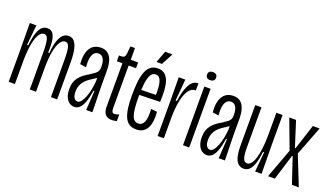

<svg xmlns="http://www.w3.org/2000/svg" viewBox="-65 -1152 2798 1623"><g transform="rotate(20 1334.0 -340.0)"><path d="M47 0V-297L45 -528H104L86 -346H97Q105 -421 119.5 -462.5Q134 -504 155 -521Q176 -538 201 -538Q237 -538 253.5 -512Q270 -486 274.5 -442.5Q279 -399 276 -346H287Q293 -419 308 -460.5Q323 -502 344 -520Q365 -538 392 -538Q423 -538 440.5 -519Q458 -500 467.5 -469.5Q477 -439 480 -404Q483 -369 483 -338V0H427V-326Q427 -373 424 -408.5Q421 -444 411.5 -463.5Q402 -483 380 -483Q356 -483 336.5 -453Q317 -423 305.5 -365.5Q294 -308 293 -224V0H237V-319Q237 -369 234 -405.5Q231 -442 221.5 -462.5Q212 -483 191 -483Q166 -483 147 -453.5Q128 -424 116.5 -366.5Q105 -309 103 -224V0Z M640 10Q615 10 594 -4.5Q573 -19 561 -48Q549 -77 549 -119Q549 -154 557.5 -179.5Q566 -205 581.5 -224.5Q597 -244 618 -260.5Q639 -277 666 -292Q695 -311 711 -323Q727 -335 733.5 -349Q740 -363 740 -386Q740 -435 724.5 -460Q709 -485 680 -485Q656 -485 640.5 -467.5Q625 -450 620 -418Q615 -386 619 -339L564 -347Q560 -393 566 -428.5Q572 -464 587.5 -488.5Q603 -513 627 -525.5Q651 -538 684 -538Q722 -538 746.5 -518.5Q771 -499 783 -461.5Q795 -424 795 -368V-241Q796 -204 796.5 -163Q797 -122 798.5 -80.5Q800 -39 800 0H744Q747 -43 749.5 -87.5Q752 -132 755 -175H747Q737 -111 722 -69.5Q707 -28 686.5 -9Q666 10 640 10ZM649 -42Q667 -42 682 -61Q697 -80 709 -111Q721 -142 728.5 -179Q736 -216 739 -252V-304L771 -324Q764 -308 749.5 -295.5Q735 -283 716 -271.5Q697 -260 678 -246.5Q659 -233 643 -215.5Q627 -198 616.5 -173.5Q606 -149 606 -115Q606 -76 619 -59Q632 -42 649 -42Z M974 6Q935 6 916 -17.5Q897 -41 897 -81V-476H847V-528H863Q887 -528 895 -536.5Q903 -545 905 -563L912 -633H953V-528H1019V-476H953V-98Q953 -72 958.5 -61Q964 -50 980 -50Q985 -50 996 -52.5Q1007 -55 1020 -60V-1Q1008 3 995 4.5Q982 6 974 6Z M1196 10Q1158 10 1132.5 -6.5Q1107 -23 1092.5 -56Q1078 -89 1071.5 -136Q1065 -183 1065 -245Q1065 -305 1069.5 -358Q1074 -411 1087.5 -451.5Q1101 -492 1127 -515Q1153 -538 1195 -538Q1235 -538 1259 -517Q1283 -496 1294.5 -460.5Q1306 -425 1308.5 -378Q1311 -331 1308 -278L1104 -273V-318L1275 -322L1253 -287Q1257 -347 1253 -391Q1249 -435 1235.5 -459.5Q1222 -484 1195 -484Q1166 -484 1150 -454.5Q1134 -425 1128 -374Q1122 -323 1122 -258Q1122 -144 1138 -93.5Q1154 -43 1195 -43Q1213 -43 1226 -52.5Q1239 -62 1247 -81Q1255 -100 1257.5 -129Q1260 -158 1257 -196L1312 -190Q1316 -146 1311.5 -109Q1307 -72 1293 -45.5Q1279 -19 1255 -4.5Q1231 10 1196 10ZM1213 -585H1164L1203 -691H1269Z M1387 0V-273L1385 -528H1444L1427 -334H1439Q1448 -401 1464 -445.5Q1480 -490 1501.5 -512.5Q1523 -535 1549 -535Q1552 -535 1555 -535Q1558 -535 1560 -534L1558 -471Q1556 -472 1555 -472Q1554 -472 1553 -472Q1522 -472 1498 -441.5Q1474 -411 1460 -352Q1446 -293 1443 -207V0Z M1615 0V-528H1671V0ZM1641 -595Q1623 -595 1612.5 -604.5Q1602 -614 1602 -632Q1602 -650 1613 -659Q1624 -668 1641 -668Q1661 -668 1672 -659Q1683 -650 1683 -631Q1683 -613 1671.5 -604Q1660 -595 1641 -595Z M1832 10Q1807 10 1786 -4.5Q1765 -19 1753 -48Q1741 -77 1741 -119Q1741 -154 1749.5 -179.5Q1758 -205 1773.5 -224.5Q1789 -244 1810 -260.5Q1831 -277 1858 -292Q1887 -311 1903 -323Q1919 -335 1925.5 -349Q1932 -363 1932 -386Q1932 -435 1916.5 -460Q1901 -485 1872 -485Q1848 -485 1832.5 -467.5Q1817 -450 1812 -418Q1807 -386 1811 -339L1756 -347Q1752 -393 1758 -428.5Q1764 -464 1779.5 -488.5Q1795 -513 1819 -525.5Q1843 -538 1876 -538Q1914 -538 1938.5 -518.5Q1963 -499 1975 -461.5Q1987 -424 1987 -368V-241Q1988 -204 1988.5 -163Q1989 -122 1990.5 -80.5Q1992 -39 1992 0H1936Q1939 -43 1941.5 -87.5Q1944 -132 1947 -175H1939Q1929 -111 1914 -69.5Q1899 -28 1878.5 -9Q1858 10 1832 10ZM1841 -42Q1859 -42 1874 -61Q1889 -80 1901 -111Q1913 -142 1920.5 -179Q1928 -216 1931 -252V-304L1963 -324Q1956 -308 1941.5 -295.5Q1927 -283 1908 -271.5Q1889 -260 1870 -246.5Q1851 -233 1835 -215.5Q1819 -198 1808.5 -173.5Q1798 -149 1798 -115Q1798 -76 1811 -59Q1824 -42 1841 -42Z M2164 11Q2118 11 2095.5 -31Q2073 -73 2073 -160V-528H2129V-168Q2129 -101 2139.5 -71Q2150 -41 2175 -41Q2196 -41 2212 -61.5Q2228 -82 2239 -119.5Q2250 -157 2256 -207Q2262 -257 2263 -317V-528H2319V-266L2322 0H2264L2280 -178H2270Q2261 -103 2245.5 -62.5Q2230 -22 2210 -5.5Q2190 11 2164 11Z M2380 0 2478 -264 2379 -528H2440L2512 -302H2518L2591 -528H2652L2551 -266L2657 0H2595L2518 -230H2512L2441 0Z"/></g></svg>

Font: Bricolage Grotesque 72pt Condensed ExtraLight
Style: Regular
Weight: 250
Width: 3
Designer: Mathieu Triay
Foundry: Atelier Triay
Version: Version 1.001;gftools[0.9.33.dev8+g029e19f]